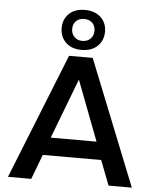

<svg xmlns="http://www.w3.org/2000/svg" viewBox="-60 -969 824 1019"><g transform="rotate(5 351.5 -459.0)"><path d="M557 0 506 -132H195L145 0H21L288 -668H414L681 0ZM351 -547 229 -227H473ZM351 -705Q298 -705 267 -735Q236 -765 236 -812Q236 -859 267 -888.5Q298 -918 351 -918Q404 -918 435.5 -888.5Q467 -859 467 -812Q467 -765 435.5 -735Q404 -705 351 -705ZM351 -753Q378 -753 394.5 -769.5Q411 -786 411 -812Q411 -838 394.5 -854Q378 -870 351 -870Q325 -870 308.5 -854Q292 -838 292 -812Q292 -786 308.5 -769.5Q325 -753 351 -753Z"/></g></svg>

Font: Gantari SemiBold
Style: Regular
Weight: 600
Designer: Anugrah Pasau
Foundry: Lafontype
Version: Version 1.000; ttfautohint (v1.8.4)